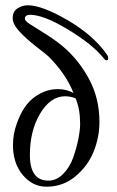

<svg xmlns="http://www.w3.org/2000/svg" viewBox="-20 -702 442 726"><path d="M384 -496Q389 -490 389 -481Q389 -474 384 -474Q377 -474 372 -482Q329 -535 237 -590.5Q145 -646 94 -646Q74 -646 74 -631Q74 -623 93.5 -610.5Q113 -598 150 -575Q187 -552 216 -528Q276 -478 316 -404.5Q356 -331 356 -241Q356 -183 334 -128.5Q312 -74 265 -35Q218 4 156 4Q103 4 66 -40.5Q29 -85 29 -153Q29 -196 44 -236Q68 -304 110 -334.5Q152 -365 198 -365Q233 -365 258 -350Q230 -422 164 -488Q158 -494 118 -525Q78 -556 53 -583.5Q28 -611 28 -633Q28 -659 46.5 -670.5Q65 -682 85 -682Q139 -682 236 -625.5Q333 -569 384 -496ZM163 -19Q194 -19 219 -44.5Q244 -70 257 -107Q270 -144 276.5 -177.5Q283 -211 283 -234Q283 -289 266 -330Q247 -338 226 -338Q171 -338 132 -273Q93 -208 93 -116Q93 -19 163 -19Z"/></svg>

Font: GFS BodoniClassic
Style: Regular
Weight: 400
Designer: George D. Matthiopoulos
Foundry: George D. Matthiopoulos
Version: Macromedia Fontographer 4.1.5 140901